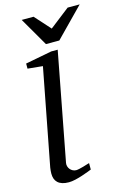

<svg xmlns="http://www.w3.org/2000/svg" viewBox="-142 -1021 730 1098"><g transform="rotate(-15 223.0 -471.5)"><path d="M263.2 -25.9Q257.3 -23.4 241.2 -17.3Q225.1 -11.2 205.1 -4.6Q185.1 2 163.3 7.1Q141.6 12.2 124 12.2Q101.1 12.2 85 6.8Q68.8 1.5 58.6 -8.3Q48.3 -18.1 43.7 -31.5Q39.1 -44.9 39.1 -61Q39.1 -76.2 42 -96.2L151.9 -668L63 -676.8V-707L219.2 -736.8H257.8L136.2 -99.1Q134.3 -88.9 137.2 -78.9Q140.1 -68.8 146.5 -61.3Q152.8 -53.7 162.1 -48.8Q171.4 -43.9 182.1 -43.9Q189.5 -43.9 201.4 -46.6Q213.4 -49.3 225.6 -52.7Q237.8 -56.2 248.3 -59.6Q258.8 -63 263.2 -64ZM280.3 -785.2H201.2L103 -954.6H173.3L256.3 -862.3L375 -954.6H446.3Z"/></g></svg>

Font: Charis SIL Viet
Style: Italic
Weight: 400
Italic angle: -11°
Foundry: SIL International
Version: Version 5.000